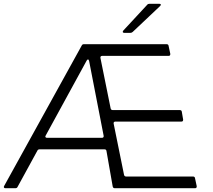

<svg xmlns="http://www.w3.org/2000/svg" viewBox="-47 -997 1128 1017"><path d="M-18 0Q-24 0 -26 -3.5Q-28 -7 -25 -12L386 -756Q389 -763 398 -763H835Q845 -763 846 -754L855 -712V-710Q855 -701 846 -701H494Q489 -701 486.5 -698Q484 -695 485 -690L539 -423Q541 -414 550 -414H905Q915 -414 916 -405L923 -364V-362Q923 -353 914 -353H564Q559 -353 556.5 -350Q554 -347 555 -342L610 -71Q612 -62 621 -62H975Q985 -62 986 -53L995 -11V-9Q995 0 986 0H561Q552 0 550 -9L517 -197Q516 -206 506 -206H163Q154 -206 151 -199L46 -7Q43 0 34 0ZM493 -267Q498 -267 500.5 -270Q503 -273 502 -278L425 -674Q423 -682 419 -682Q415 -682 412 -676L195 -279L193 -274Q193 -271 195.5 -269Q198 -267 202 -267ZM611 -823Q605 -823 603.5 -826.5Q602 -830 606 -835L733 -972Q737 -977 745 -977H796Q803 -977 804.5 -973.5Q806 -970 801 -965L656 -828Q651 -823 644 -823Z"/></svg>

Font: Open Sauce Two Light Italic
Style: Regular
Weight: 300
Italic angle: -10°
Designer: Alfredo Marco Pradil
Foundry: Creative Sauce Fz LLC
Version: Version 1.477